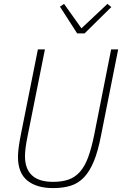

<svg xmlns="http://www.w3.org/2000/svg" viewBox="-20 -951 625 983"><path d="M210 -698 122 -258Q114 -219 111 -194.5Q108 -170 108 -150Q108 -87 143.5 -53.5Q179 -20 252 -20Q297 -20 330.5 -31.5Q364 -43 389 -71Q414 -99 431 -145Q448 -191 462 -259L549 -698H585L497 -256Q482 -178 461 -126.5Q440 -75 411 -44Q382 -13 343 -0.5Q304 12 252 12Q167 12 119.5 -27Q72 -66 72 -148Q72 -169 76 -199Q80 -229 88 -268L174 -698ZM375 -780 287 -917 308 -931 397 -806 530 -931 550 -915 413 -780Z"/></svg>

Font: IBM Plex Sans Condensed ExtraLight
Style: Italic
Weight: 200
Width: 3
Italic angle: -11°
Designer: Mike Abbink, Paul van der Laan, Pieter van Rosmalen
Foundry: Bold Monday
Version: Version 1.3